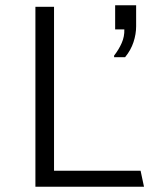

<svg xmlns="http://www.w3.org/2000/svg" viewBox="-20 -712 640 732"><path d="M115 0V-686H186V-61H516L529 0ZM415 -494V-500Q433 -523 444 -548Q455 -573 454 -600H419V-692H499V-612Q499 -582 489 -551.5Q479 -521 457 -494Z"/></svg>

Font: Chivo Mono Medium ExtraLight
Style: Regular
Weight: 250
Monospace: yes
Version: Version 1.008